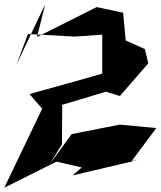

<svg xmlns="http://www.w3.org/2000/svg" viewBox="-67 -792 746 892"><path d="M221 -122 222 -305 425 -366 490 -346 622 -498 606 -564 517 -604 505 -733 382 -759 105 -620 143 -772 9 -491 63 -634 281 -622 408 -631V-450C296 -417 182 -387 70 -355L129 -287C69 -162 11 -40 -47 80L195 -41L313 -14L270 23L572 -48L545 -44L659 -197L489 -213L266 -169L163 -28Z"/></svg>

Font: Asimov Silicon
Style: Regular
Weight: 400
Designer: Google
Version: Version 2.000980; 2014